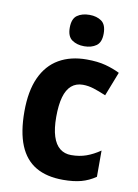

<svg xmlns="http://www.w3.org/2000/svg" viewBox="-87 -819 638 886"><g transform="rotate(10 232.5 -375.5)"><path d="M271 10Q194 10 143 -20Q92 -50 66.5 -112Q41 -174 41 -270Q41 -366 70 -429.5Q99 -493 153.5 -524.5Q208 -556 283 -556Q335 -556 372 -546Q409 -536 439 -521L395 -408Q362 -422 336.5 -430Q311 -438 286 -438Q254 -438 232.5 -419.5Q211 -401 200.5 -364Q190 -327 190 -271Q190 -216 201.5 -180Q213 -144 235 -126.5Q257 -109 288 -109Q327 -109 359 -120.5Q391 -132 423 -154V-31Q391 -9 355.5 0.5Q320 10 271 10ZM260 -761Q294 -761 316.5 -745Q339 -729 339 -687Q339 -646 316.5 -630Q294 -614 260 -614Q226 -614 203 -630Q180 -646 180 -687Q180 -729 202.5 -745Q225 -761 260 -761Z"/></g></svg>

Font: Noto Sans Bengali SemiCondensed
Style: Bold
Weight: 700
Width: 4
Designer: Jelle Bosma - Monotype Design Team
Foundry: Monotype Imaging Inc.
Version: Version 2.003